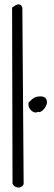

<svg xmlns="http://www.w3.org/2000/svg" viewBox="-20 -849 248 876"><path d="M35.2 -814.5Q41 -818.4 47.4 -822.8Q53.7 -827.1 60.5 -828.6Q67.4 -830.1 72.8 -827.1Q78.1 -824.2 82 -814.5L87.9 -8.8Q83 1 75.2 4.4Q67.4 7.8 59.6 6.3Q51.8 4.9 45.4 0Q39.1 -4.9 37.1 -11.7ZM110.4 -380.9Q126 -397.5 136.7 -403.3Q147.5 -409.2 165 -409.2Q194.3 -409.2 194.3 -380.9Q194.3 -375 190.4 -366.7Q186.5 -358.4 180.2 -351.1Q173.8 -343.8 166.5 -339.8Q159.2 -335.9 152.3 -338.9Q145.5 -334 137.2 -336.4Q128.9 -338.9 122.1 -345.2Q115.2 -351.6 111.8 -360.8Q108.4 -370.1 110.4 -380.9Z"/></svg>

Font: Shadows Into Light Two
Style: Regular
Weight: 400
Designer: Kimberly Geswein
Foundry: Kimberly Geswein
Version: Version 1.003 2012